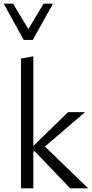

<svg xmlns="http://www.w3.org/2000/svg" viewBox="-31 -1023 502 1043"><path d="M158 -201H150V0H83V-705L150 -717V-230L339 -414H429V-412L213 -227L446 -2V0H350ZM-11 -1003H40L123 -865L206 -1003H257L147 -806H98Z"/></svg>

Font: LXGW Bright GB
Style: Regular
Weight: 400
Designer: Christian Thalmann (Catharsis Fonts)
Foundry: LXGW / Christian Thalmann (Catharsis Fonts) / Fontworks Inc.
Version: Version 5.510